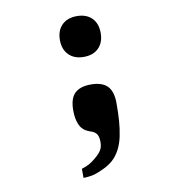

<svg xmlns="http://www.w3.org/2000/svg" viewBox="-81 -629 761 853"><g transform="rotate(-10 300.0 -202.5)"><path d="M291 78Q311.5 61 320.2 46.5Q329 32 329 10Q329 -14 320.8 -26Q312.5 -38 293 -44Q260 -54.5 247 -81.2Q234 -108 234 -149Q234 -202 257.8 -225.5Q281.5 -249 331 -249Q381 -249 405 -225Q429 -201 429 -147Q429 -102 426.5 -67.8Q424 -33.5 417 1Q403.5 65.5 364 102Q346.5 118 318.8 131Q291 144 276 148Q267 150.5 253 152.2Q239 154 227 154V113Q246.5 107 260.5 99.5Q274.5 92 291 78ZM230 -467Q230 -510 254.8 -534.5Q279.5 -559 322 -559Q365 -559 389.5 -534.5Q414 -510 414 -467Q414 -424.5 389.5 -399.8Q365 -375 322 -375Q279.5 -375 254.8 -399.8Q230 -424.5 230 -467Z"/></g></svg>

Font: JuliaMono
Style: Regular
Weight: 400
Monospace: yes
Designer: cormullion
Foundry: corm
Version: Version 0.055; ttfautohint (v1.8.4)